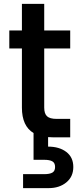

<svg xmlns="http://www.w3.org/2000/svg" viewBox="-20 -708 412 990"><path d="M358 153Q358 203 322 232.5Q286 262 231 262H99V190H208Q236 190 250 182Q264 174 264 153Q264 132 250 124Q236 116 208 116H153V-22Q93 -58 93 -153V-458H28V-551H93V-688H208V-551H342V-458H208V-153Q208 -122 222.5 -108.5Q237 -95 272 -95H342V0H252Q236 0 228 -1V48Q286 48 322 75.5Q358 103 358 153Z"/></svg>

Font: IBM-Poppins
Style: Poppins-Medium
Weight: 500
Designer: Mike Abbink, Paul van der Laan, Pieter van Rosmalen, Ben Mitchell, Mark Frömberg
Foundry: Bold Monday
Version: Version 1.1